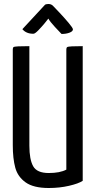

<svg xmlns="http://www.w3.org/2000/svg" viewBox="-20 -931 477 961"><path d="M44 0ZM224 -65Q280 -65 312 -82V-683Q312 -692 316 -695Q320 -698 340 -699Q360 -700 394 -700V-26Q373 -12 325.5 -1Q278 10 224 10Q148 10 108.5 -18Q69 -46 56.5 -91.5Q44 -137 44 -205V-683Q44 -692 47.5 -695Q51 -698 71.5 -699Q92 -700 127 -700V-202Q127 -133 146 -99Q165 -65 224 -65ZM223 -911Q238 -911 248 -899Q255 -892 278.5 -867Q302 -842 323.5 -816.5Q345 -791 345 -784Q345 -774 328 -767.5Q311 -761 288 -761Q279 -770 254.5 -796.5Q230 -823 222 -838Q218 -832 203 -814Q188 -796 171.5 -779Q155 -762 147 -762Q111 -762 92 -785L206 -908Q213 -911 223 -911Z"/></svg>

Font: Yanone Kaffeesatz
Style: Regular
Weight: 400
Designer: Yanone (Cyrillic: Daniel Pouzeot & Huerta Tipografica)
Foundry: Yanone
Version: Version 1.100;PS 001.100;hotconv 1.0.70;makeotf.lib2.5.58329